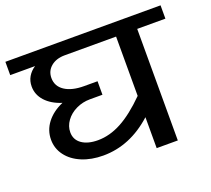

<svg xmlns="http://www.w3.org/2000/svg" viewBox="-133 -780 1015 922"><g transform="rotate(-20 374.5 -319.0)"><path d="M771 -570H627V0H519V-158Q404 -54 267 -54Q206 -54 158 -74Q110 -94 83 -130Q56 -166 56 -211Q56 -259 85.5 -297.5Q115 -336 168 -359Q115 -376 85.5 -408.5Q56 -441 56 -483Q56 -511 69 -533Q82 -555 105 -570H-22V-638H771ZM519 -267V-570H257Q213 -570 186 -547.5Q159 -525 159 -489Q159 -447 195 -423Q231 -399 294 -399H362V-330H298Q260 -330 227 -314Q194 -298 174.5 -271Q155 -244 155 -213Q155 -175 185.5 -153.5Q216 -132 268 -132Q328 -132 388.5 -164.5Q449 -197 519 -267Z"/></g></svg>

Font: Amiko SemiBold
Style: Regular
Weight: 600
Designer: Pablo Impallari, Rodrigo Fuenzalida, Andres Torresi
Foundry: Impallari Type
Version: Version 1.001; ttfautohint (v1.3)